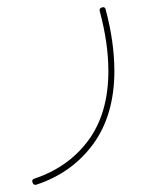

<svg xmlns="http://www.w3.org/2000/svg" viewBox="-20 -265 428 532"><path d="M261.7 -244.1C257.8 -242.7 255.9 -240.2 255.9 -237.3C255.9 -236.3 255.9 -235.4 256.3 -234.4C272.5 -174.3 280.3 -118.7 280.3 -68.4C280.3 9.8 261.7 73.7 225.1 123.5C188.5 173.3 138.2 209 75.2 230C71.3 231.4 69.3 233.4 69.3 236.8C69.3 238.3 69.8 239.7 70.3 241.2C71.8 245.1 74.2 247.1 77.6 247.1C78.6 247.1 79.6 247.1 81.1 246.6C147.5 224.6 200.2 186.5 238.8 133.3C277.3 80.1 296.9 12.7 296.9 -68.4C296.9 -120.6 289.1 -177.2 272.9 -238.3C272 -242.7 269.5 -245.1 266.1 -245.1C264.6 -245.1 263.2 -244.6 261.7 -244.1Z"/></svg>

Font: Mikhak Thin
Style: Regular
Weight: 100
Designer: Amin Abedi
Version: Version 3.2